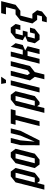

<svg xmlns="http://www.w3.org/2000/svg" viewBox="1231 -1938 832 3334"><g transform="rotate(-90 1647.0 -271.0)"><path d="M230.8 -416.7 145.8 -83.3H229.2L314.2 -416.7ZM251.7 -500H335L397.5 -416.7L312.5 -83.3L208.3 0H166.7L135.8 -41.7L104.2 83.3H20.8L147.5 -416.7Z M458.3 0 395.8 -83.3 480.8 -416.7 585 -500H668.3L730.8 -416.7L645.8 -83.3L541.7 0ZM479.2 -83.3H562.5L647.5 -416.7H564.2Z M835 -500H918.3L876.7 -333.3L854.2 -83.3L960 -333.3L1001.7 -500H1085L1043.3 -333.3L875 0H791.7L793.3 -333.3Z M1208.3 0H1125L1230.8 -416.7H1147.5L1168.3 -500H1418.3L1397.5 -416.7H1314.2Z M1564.2 -416.7 1479.2 -83.3H1562.5L1647.5 -416.7ZM1585 -500H1668.3L1730.8 -416.7L1645.8 -83.3L1541.7 0H1500L1469.2 -41.7L1437.5 83.3H1354.2L1480.8 -416.7Z M1791.7 0H1708.3L1835 -500H1918.3ZM1871.7 -583.3 1856.7 -666.7H1981.7L1925 -583.3Z M2020.8 83.3H1937.5L1979.2 -83.3L1917.5 -166.7L2001.7 -500H2085L2010.8 -208.3L2042.5 -166.7L2094.2 -208.3L2168.3 -500H2251.7L2167.5 -166.7L2062.5 -83.3Z M2291.7 0H2208.3L2335 -500H2418.3L2365.8 -291.7H2449.2L2501.7 -500L2564.2 -416.7L2532.5 -291.7L2438.3 -250L2510.8 -208.3L2458.3 0H2375L2427.5 -208.3H2344.2Z M2812.5 -83.3 2708.3 0H2625L2562.5 -83.3L2594.2 -208.3L2688.3 -250L2615.8 -291.7L2647.5 -416.7L2751.7 -500H2835L2897.5 -416.7L2876.7 -333.3H2793.3L2814.2 -416.7H2730.8L2699.2 -291.7H2782.5L2760.8 -208.3H2677.5L2645.8 -83.3H2729.2L2750.8 -166.7H2834.2Z M3052.5 -41.7H2969.2L2906.7 -125L2960 -333.3L3064.2 -416.7H3147.5L3190 -583.3H3065L3085.8 -666.7H3294.2L3230.8 -416.7L3126.7 -333.3H3043.3L2990 -125H3073.3L3135.8 -41.7L3114.2 41.7L3010 125H2926.7L2947.5 41.7H3030.8Z"/></g></svg>

Font: Yulong
Style: Italic
Weight: 400
Italic angle: -14.25°
Designer: GGBotNet
Foundry: f0n7.com
Version: 1.00